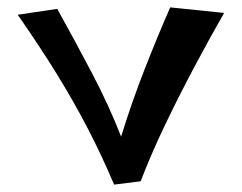

<svg xmlns="http://www.w3.org/2000/svg" viewBox="-20 -491 655 520"><path d="M289 9Q256 -69 218.5 -141.5Q181 -214 134.5 -289.5Q88 -365 28 -451L135 -467Q179 -388 227 -297Q275 -206 308 -121Q337 -215 372.5 -305.5Q408 -396 441 -471L587 -456Q548 -388 506 -309Q464 -230 426 -150.5Q388 -71 361 0Z"/></svg>

Font: Marhey
Style: Regular
Weight: 400
Designer: Nur Syamsi & Bustanul Arifin
Foundry: Namelatype
Version: Version 1.000; ttfautohint (v1.8.4.7-5d5b)